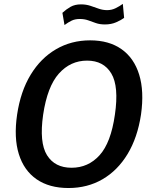

<svg xmlns="http://www.w3.org/2000/svg" viewBox="-20 -936 767 966"><path d="M324.5 10Q228 10 164.2 -34Q100.5 -78 74.8 -160.5Q49 -243 66 -359Q83.5 -476.5 134.2 -560Q185 -643.5 261.8 -688.2Q338.5 -733 433.5 -733Q528.5 -733 591.5 -688.5Q654.5 -644 680.2 -560.5Q706 -477 689.5 -360Q672 -244 622 -161.2Q572 -78.5 496 -34.2Q420 10 324.5 10ZM340 -92Q424 -92 481 -155Q538 -218 558 -358.5Q579 -501 540.2 -566Q501.5 -631 418 -631Q334.5 -631 276.2 -565.8Q218 -500.5 197 -358.5Q177 -218.5 216.5 -155.2Q256 -92 340 -92ZM304.5 -810 294 -871.5Q313.5 -889.5 335.2 -901.8Q357 -914 387.5 -914Q413 -914 434.8 -906.8Q456.5 -899.5 477 -892.2Q497.5 -885 519 -885Q542 -885 561.8 -894.8Q581.5 -904.5 598 -916.5L604.5 -846Q589 -834.5 564.2 -823.8Q539.5 -813 508 -813Q482 -813 462.2 -820Q442.5 -827 423.5 -833.8Q404.5 -840.5 381.5 -840.5Q357.5 -840.5 340.5 -832.2Q323.5 -824 304.5 -810Z"/></svg>

Font: Public Sans SemiBold
Style: Italic
Weight: 600
Italic angle: -8°
Designer: The Public Sans project authors (U.S. Web Design System). Libre Franklin designed by Pablo Impallari and Rodrigo Fuenzal
Version: Version 1.007; ttfautohint (v1.8.1) -l 8 -r 50 -G 200 -x 14 